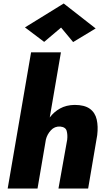

<svg xmlns="http://www.w3.org/2000/svg" viewBox="-20 -1080 604 1100"><path d="M330 -922 233 -840 123 -923 345 -1060 528 -917 399 -839ZM365 -280Q368 -308 362 -330Q356 -352 325 -355Q293 -357 271.5 -333.5Q250 -310 243 -281L195 0H24L158 -780H329L265 -407Q289 -439 324 -458.5Q359 -478 407 -479Q464 -479 494.5 -457Q525 -435 534 -395.5Q543 -356 537 -306L485 0H315Z"/></svg>

Font: Jost* Heavy
Style: Italic
Weight: 800
Italic angle: -10°
Version: Version 3.7